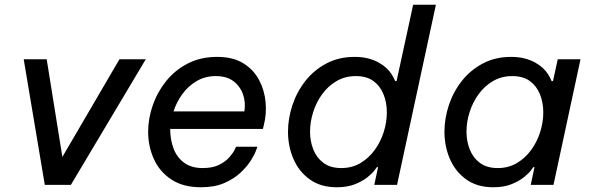

<svg xmlns="http://www.w3.org/2000/svg" viewBox="-20 -780 2485 810"><path d="M279 0H169L80 -530H177L250 -75H218L484 -530H595Z M828 10Q752 10 702.5 -23Q653 -56 629 -109.5Q605 -163 605 -224Q605 -280 624.5 -336Q644 -392 681 -438Q718 -484 772 -512Q826 -540 896 -540Q963 -540 1006.5 -513Q1050 -486 1073 -442.5Q1096 -399 1100.5 -348.5Q1105 -298 1093 -252L1089 -236H698Q698 -190 712.5 -152.5Q727 -115 757.5 -93Q788 -71 835 -71Q877 -71 904 -84.5Q931 -98 947 -116Q963 -134 969.5 -147.5Q976 -161 976 -161H1066Q1066 -161 1059.5 -143.5Q1053 -126 1037 -101Q1021 -76 993.5 -50.5Q966 -25 925.5 -7.5Q885 10 828 10ZM712 -310H1011Q1017 -347 1005.5 -381Q994 -415 965.5 -437Q937 -459 890 -459Q846 -459 810.5 -438.5Q775 -418 750 -384Q725 -350 712 -310Z M1401 10Q1333 10 1287 -23Q1241 -56 1218 -109.5Q1195 -163 1195 -224Q1195 -280 1213.5 -336Q1232 -392 1268 -438Q1304 -484 1356.5 -512Q1409 -540 1476 -540Q1508 -540 1533 -533.5Q1558 -527 1577 -516.5Q1596 -506 1610 -493Q1624 -480 1633 -465.5Q1642 -451 1647 -438H1653L1723 -760H1819L1655 0H1559L1575 -75H1570Q1570 -75 1560.5 -62Q1551 -49 1530.5 -32.5Q1510 -16 1478 -3Q1446 10 1401 10ZM1420 -71Q1465 -71 1500.5 -92Q1536 -113 1561 -147.5Q1586 -182 1599 -223.5Q1612 -265 1612 -306Q1612 -347 1598 -382Q1584 -417 1555.5 -438Q1527 -459 1481 -459Q1436 -459 1400 -438Q1364 -417 1339 -382.5Q1314 -348 1301 -306.5Q1288 -265 1288 -224Q1288 -184 1302 -149Q1316 -114 1345 -92.5Q1374 -71 1420 -71Z M2136 -540Q2168 -540 2193 -533.5Q2218 -527 2237 -516.5Q2256 -506 2270 -493Q2284 -480 2293 -465.5Q2302 -451 2307 -438H2313L2333 -530H2429L2315 0H2219L2235 -75H2230Q2230 -75 2220.5 -62Q2211 -49 2190.5 -32.5Q2170 -16 2138 -3Q2106 10 2061 10Q1993 10 1947 -23Q1901 -56 1878 -109.5Q1855 -163 1855 -224Q1855 -280 1873.5 -336Q1892 -392 1928 -438Q1964 -484 2016.5 -512Q2069 -540 2136 -540ZM2141 -459Q2096 -459 2060 -438Q2024 -417 1999 -382.5Q1974 -348 1961 -306.5Q1948 -265 1948 -224Q1948 -184 1962 -149Q1976 -114 2005 -92.5Q2034 -71 2080 -71Q2125 -71 2160.5 -92Q2196 -113 2221 -147.5Q2246 -182 2259 -223.5Q2272 -265 2272 -306Q2272 -347 2258 -382Q2244 -417 2215.5 -438Q2187 -459 2141 -459Z"/></svg>

Font: Be Vietnam Pro Variable Thin
Style: Italic
Weight: 100
Italic angle: -12°
Designer: Lam Bao, Tony Le, Vietanh Nguyen
Foundry: Yellow Type Foundry
Version: Version 1.002